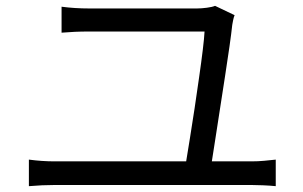

<svg xmlns="http://www.w3.org/2000/svg" viewBox="-20 -695 1040 658"><path d="M784 -643Q781 -636 779 -626Q777 -616 776 -610Q773 -582 766.5 -536Q760 -490 751.5 -435.5Q743 -381 734.5 -325.5Q726 -270 718.5 -222Q711 -174 706 -142H842Q865 -142 885.5 -144Q906 -146 925 -148V-57Q906 -59 881.5 -60Q857 -61 842 -61H167Q146 -61 124 -60Q102 -59 79 -57V-148Q124 -142 167 -142H618Q623 -174 631 -222Q639 -270 647 -324.5Q655 -379 662.5 -431Q670 -483 675 -524.5Q680 -566 681 -587H287Q259 -587 237 -586Q215 -585 191 -583V-672Q236 -666 286 -666H655Q670 -666 689 -668.5Q708 -671 717 -675Z"/></svg>

Font: Source Han Sans SC
Style: Regular
Weight: 400
Designer: Ryoko NISHIZUKA 西塚涼子 (kana, bopomofo & ideographs); Paul D. Hunt (Latin, Greek & Cyrillic); Sandoll Communications 산돌커뮤니
Foundry: Adobe
Version: Version 2.002;hotconv 1.0.116;makeotfexe 2.5.65601; ttfautoh